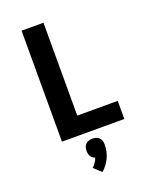

<svg xmlns="http://www.w3.org/2000/svg" viewBox="-178 -833 957 1195"><g transform="rotate(-20 300.0 -235.5)"><path d="M116 0V-735H261V-120H529V0ZM288 264 240 219Q252 208 261.5 194Q271 180 277 164Q268 161 260.5 155.5Q253 150 248.5 142Q244 134 242 125Q240 116 240 107Q240 95 243.5 83Q247 71 255.5 62.5Q264 54 276 50.5Q288 47 300 47Q312 47 324 50.5Q336 54 344.5 62.5Q353 71 356.5 83Q360 95 360 107Q360 129 355.5 151Q351 173 341.5 193.5Q332 214 318.5 232Q305 250 288 264Z"/></g></svg>

Font: Iosevka Heavy Extended
Style: Regular
Weight: 900
Width: 7
Monospace: yes
Designer: Belleve Invis
Foundry: Belleve Invis
Version: Version 32.5.0; ttfautohint (v1.8.4)